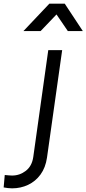

<svg xmlns="http://www.w3.org/2000/svg" viewBox="-147 -810 473 1050"><path d="M-127 215 -121 147Q-110 148 -99.5 149Q-89 150 -81 150Q-39 150 -5.5 124Q28 98 35 48L117 -536H193L110 52Q102 107 74.5 144.5Q47 182 6.5 201Q-34 220 -81 220Q-89 220 -104 218.5Q-119 217 -127 215ZM-19 -640 123 -790H207L306 -640H224L162 -731L75 -640Z"/></svg>

Font: Kosmopol Plus Jakarta Sans Italic It
Style: Regular
Weight: 400
Italic angle: -8.04999°
Designer: Gumpita Rahayu
Foundry: Tokotype
Version: Version 2.006